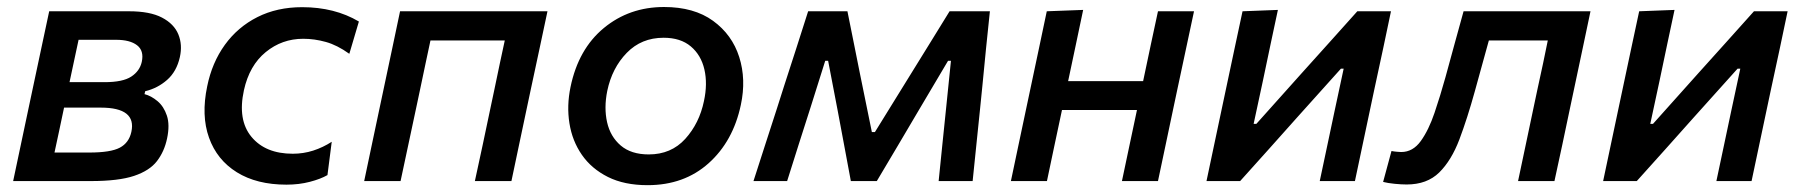

<svg xmlns="http://www.w3.org/2000/svg" viewBox="-20 -530 5271 562"><path d="M18.5 0Q30 -55 40.8 -105.5Q51.5 -156 64.5 -217.5L75 -267Q90 -336.5 101 -389.2Q112 -442 124 -497H357.5Q419 -497 454.2 -478.5Q489.5 -460 502 -429.5Q514.5 -399 506.5 -363Q497 -320.5 469 -296Q441 -271.5 405 -263L403 -254.5Q422.5 -249.5 441 -234Q459.5 -218.5 468.5 -191.5Q477.5 -164.5 469 -124.5Q461 -86.5 439.5 -58.5Q418 -30.5 372.5 -15.2Q327 0 246 0ZM210 -413.5Q203.5 -383.5 197.5 -355Q191.5 -326.5 183.5 -289.5H286Q339.5 -289.5 364.2 -305.8Q389 -322 395 -349Q402 -381.5 381.2 -397.5Q360.5 -413.5 320 -413.5ZM139.5 -83.5H241.5Q304 -83.5 330.8 -97.8Q357.5 -112 364.5 -144Q380 -215 275 -215H167.5Q159 -174.5 152.5 -144Q146 -113.5 139.5 -83.5Z M818.5 10.5Q731.5 10.5 673.2 -25.8Q615 -62 591.8 -127Q568.5 -192 586.5 -277.5Q600.5 -346.5 638.2 -398.8Q676 -451 733.5 -480Q791 -509 864.5 -509Q959.5 -509 1030.5 -467L1002.5 -372.5Q967 -398 933.8 -407.2Q900.5 -416.5 867.5 -416.5Q805.5 -416.5 757.8 -377.5Q710 -338.5 694 -266Q675 -179 716 -129.5Q757 -80 837 -80Q868 -80 896.8 -89.2Q925.5 -98.5 951 -115L938.5 -17.5Q918.5 -6 887 2.2Q855.5 10.5 818.5 10.5Z M1046 0Q1057.5 -54.5 1068.2 -105.5Q1079 -156.5 1092 -218L1102.5 -267.5Q1117.5 -337.5 1128.5 -390.2Q1139.5 -443 1151 -497H1582.5Q1571 -443 1559.8 -390.2Q1548.5 -337.5 1533.5 -267.5L1523 -218Q1510 -156.5 1499.2 -105.5Q1488.5 -54.5 1477 0H1370Q1382 -54.5 1392.8 -105.5Q1403.5 -156.5 1416.5 -218L1427 -267.5Q1436 -310.5 1443.2 -345Q1450.5 -379.5 1457.5 -411.5H1240Q1233 -379.5 1225.8 -345Q1218.5 -310.5 1209.5 -267.5L1199 -218Q1186 -156.5 1175 -105.5Q1164 -54.5 1152.5 0Z M1875.5 12Q1807.5 12 1759.5 -12Q1711.5 -36 1683.2 -76.8Q1655 -117.5 1646.8 -169Q1638.5 -220.5 1650 -275.5Q1673 -386.5 1747.5 -448Q1822 -509.5 1923.5 -509.5Q2011.5 -509.5 2067.2 -469Q2123 -428.5 2143.8 -363Q2164.5 -297.5 2148.5 -223Q2126 -116.5 2054.2 -52.2Q1982.5 12 1875.5 12ZM1879 -78Q1944.5 -78 1985.8 -123.5Q2027 -169 2040.5 -234Q2051.5 -284.5 2041.8 -326.8Q2032 -369 2002 -394.2Q1972 -419.5 1922.5 -419.5Q1857.5 -419.5 1814.5 -375.2Q1771.5 -331 1757.5 -264Q1747.5 -214.5 1757 -172.2Q1766.5 -130 1797 -104Q1827.5 -78 1879 -78Z M2185.5 0Q2203 -54.5 2220 -107Q2237 -159.5 2254 -212L2275.5 -279.5Q2293 -333.5 2310.8 -388.5Q2328.5 -443.5 2345.5 -497H2460.5Q2469.5 -452.5 2478.5 -407.5Q2487.5 -362.5 2496.5 -317.5L2532 -143.5H2541L2648 -316.5Q2676.5 -362.5 2704.5 -407.8Q2732.5 -453 2759.5 -497H2877.5Q2872 -444.5 2866.2 -388Q2860.5 -331.5 2855.5 -278.5L2848.5 -209Q2843 -158 2837.8 -105.2Q2832.5 -52.5 2827 0H2727.5Q2733 -53.5 2738.5 -108.2Q2744 -163 2749.5 -215L2763.5 -352H2755L2668.5 -206Q2638 -154.5 2607.8 -103.2Q2577.5 -52 2546.5 0H2470.5Q2461 -51.5 2451.2 -103.5Q2441.5 -155.5 2432 -206L2404 -352H2395.5L2353 -217Q2335.5 -162.5 2318.2 -108.2Q2301 -54 2284 0Z M2939 0Q2950.5 -54.5 2961.2 -105.5Q2972 -156.5 2985 -218L2995.5 -267.5Q3010.5 -337.5 3021.5 -390.2Q3032.5 -443 3044 -497L3150.5 -501Q3139 -445.5 3128.2 -395Q3117.5 -344.5 3106.5 -292.5H3326Q3338.5 -353 3348.8 -400.5Q3359 -448 3369.5 -497H3475Q3463.5 -443 3452.2 -390.2Q3441 -337.5 3426 -267.5L3415.5 -218Q3402.5 -156.5 3391.8 -105.5Q3381 -54.5 3369.5 0H3264Q3275.5 -54.5 3286 -104.2Q3296.5 -154 3308 -208H3088.5Q3076 -150 3065.8 -101.2Q3055.5 -52.5 3044.5 0Z M3511.5 0Q3523 -55 3533.8 -105.5Q3544.5 -156 3557.5 -217.5L3568 -267Q3583 -336.5 3594 -389.5Q3605 -442.5 3617 -497L3720.5 -501Q3709.5 -450.5 3699.5 -402.5Q3689.5 -354.5 3676.5 -293L3649.5 -167.5H3657.5L3789.5 -315Q3829 -359 3870.5 -405Q3912 -451 3953 -497H4051.5Q4040 -442 4029 -390Q4018 -338 4002.5 -267L3992 -217.5Q3979 -156 3968.2 -105Q3957.5 -54 3946 0H3843Q3854 -52 3864 -99Q3874 -146 3886 -203L3913 -329H3905L3777 -186.5Q3736 -140.5 3694 -93.5Q3652 -46.5 3610 0Z M4097.5 10Q4082 10 4062 8Q4042 6 4028.5 2.5L4053 -88Q4060.5 -86.5 4068.8 -85.8Q4077 -85 4081.5 -85Q4115.5 -85 4138.8 -117.2Q4162 -149.5 4179 -199.8Q4196 -250 4211 -304Q4224.5 -353.5 4238 -402.8Q4251.5 -452 4264 -497H4635.5Q4624 -443 4613 -390.2Q4602 -337.5 4587 -267.5L4576.5 -218Q4563.5 -156.5 4552.8 -105.5Q4542 -54.5 4530 0H4423.5Q4435 -54.5 4445.8 -105.5Q4456.5 -156.5 4469.5 -218L4480 -267.5Q4489.5 -310.5 4496.8 -345Q4504 -379.5 4510.5 -411.5H4338Q4327.5 -374 4317.2 -336.2Q4307 -298.5 4297 -263Q4275 -183.5 4251.8 -122Q4228.5 -60.5 4192.8 -25.2Q4157 10 4097.5 10Z M4672.5 0Q4684 -55 4694.8 -105.5Q4705.5 -156 4718.5 -217.5L4729 -267Q4744 -336.5 4755 -389.5Q4766 -442.5 4778 -497L4881.5 -501Q4870.5 -450.5 4860.5 -402.5Q4850.5 -354.5 4837.5 -293L4810.5 -167.5H4818.5L4950.5 -315Q4990 -359 5031.5 -405Q5073 -451 5114 -497H5212.5Q5201 -442 5190 -390Q5179 -338 5163.5 -267L5153 -217.5Q5140 -156 5129.2 -105Q5118.5 -54 5107 0H5004Q5015 -52 5025 -99Q5035 -146 5047 -203L5074 -329H5066L4938 -186.5Q4897 -140.5 4855 -93.5Q4813 -46.5 4771 0Z"/></svg>

Font: Commissioner Medium
Style: Italic
Weight: 500
Italic angle: -12°
Designer: Kostas Bartsokas
Foundry: Kostas Bartsokas
Version: Version 1.000; ttfautohint (v1.8.3)